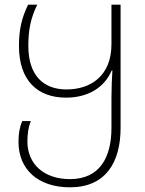

<svg xmlns="http://www.w3.org/2000/svg" viewBox="-20 -550 618 820"><path d="M279 250C430 250 495 145 495 -4V-530H456V-361C456 -224 365 -168 264 -168C168 -168 101 -225 101 -354C101 -423 111 -472 139 -530H100C74 -476 61 -427 61 -354C61 -204 142 -133 262 -133C356 -133 426 -176 457 -249H460C458 -224 456 -168 456 -131V-4C456 122 406 215 279 215C167 215 97 150 97 54C97 24 101 -8 112 -33H75C64 -8 59 20 59 56C59 173 142 250 279 250Z"/></svg>

Font: Noto Sans Georgian ExtraLight
Style: Regular
Weight: 200
Designer: Monotype Design Team, Akaki Razmadze
Foundry: Google LLC
Version: Version 2.005